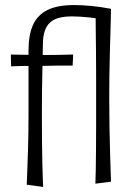

<svg xmlns="http://www.w3.org/2000/svg" viewBox="-20 -729 538 761"><path d="M24 -466 23 -513Q23 -513 35.5 -512.5Q48 -512 68.5 -512Q89 -512 113 -511.5Q137 -511 159 -511Q189 -511 214 -511.5Q239 -512 254.5 -512.5Q270 -513 270 -513L268 -469Q268 -469 253 -469Q238 -469 213 -469Q188 -469 157 -468Q135 -468 111 -468Q87 -468 67.5 -467.5Q48 -467 36 -466.5Q24 -466 24 -466ZM415 -648Q371 -656 332.5 -660Q294 -664 265 -664Q235 -664 213 -658Q191 -652 177.5 -639Q164 -626 157 -605Q150 -584 150 -553Q149 -497 148 -452.5Q147 -408 146.5 -365.5Q146 -323 146 -272Q146 -218 146.5 -167Q147 -116 148 -75.5Q149 -35 150 -11.5Q151 12 151 12L86 3Q86 3 87.5 -35Q89 -73 91 -135.5Q93 -198 93 -270Q93 -317 93 -349.5Q93 -382 93 -408Q93 -434 93 -462Q93 -490 93 -529Q93 -590 110.5 -629.5Q128 -669 167.5 -689Q207 -709 274 -709Q303 -709 341 -705.5Q379 -702 420 -694ZM358 -1Q359 -17 359.5 -51Q360 -85 360.5 -130.5Q361 -176 361 -228.5Q361 -281 361 -333Q361 -376 361 -425.5Q361 -475 360.5 -523Q360 -571 359.5 -610Q359 -649 359 -672.5Q359 -696 359 -696L420 -694Q420 -694 419.5 -671Q419 -648 418 -609Q417 -570 415.5 -522.5Q414 -475 413.5 -426Q413 -377 413 -333Q413 -279 414 -222Q415 -165 416.5 -116.5Q418 -68 419 -38.5Q420 -9 420 -9Z"/></svg>

Font: Truculenta Light
Style: Regular
Weight: 300
Version: Version 1.002